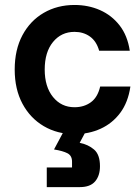

<svg xmlns="http://www.w3.org/2000/svg" viewBox="-20 -530 562 773"><path d="M280 10Q210.8 10 156.2 -22.1Q101.7 -54.2 70.4 -112.5Q39.2 -170.8 39.2 -250Q39.2 -330 70.4 -388.3Q101.7 -446.7 156.2 -478.3Q210.8 -510 280 -510Q335.8 -510 382.9 -489.2Q430 -468.3 461.7 -427.5Q493.3 -386.7 502.5 -325.8H379.2Q368.3 -364.2 342.1 -382.9Q315.8 -401.7 280 -401.7Q226.7 -401.7 193.3 -360.8Q160 -320 160 -250Q160 -180.8 193.3 -139.6Q226.7 -98.3 280 -98.3Q318.3 -98.3 345.8 -118.3Q373.3 -138.3 383.3 -181.7H505Q495.8 -118.3 464.2 -75.8Q432.5 -33.3 385 -11.7Q337.5 10 280 10ZM168.3 223.3V144.2H270V120.8Q270 96.7 251.7 87.1Q233.3 77.5 197.5 71.7L249.2 -25H338.3L300.8 45Q335 51.7 358.8 72.1Q382.5 92.5 382.5 139.2Q382.5 177.5 362.9 200.4Q343.3 223.3 301.7 223.3Z"/></svg>

Font: Funnel Sans SemiBold
Style: Regular
Weight: 600
Designer: NORD ID, Kristian Moeller
Foundry: Dicotype
Version: Version 1.000